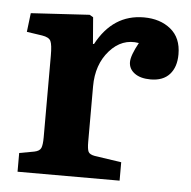

<svg xmlns="http://www.w3.org/2000/svg" viewBox="-44 -570 611 614"><g transform="rotate(5 262.0 -263.5)"><path d="M34.2 0V-60.1L82 -68.8Q99.1 -72.3 103.5 -82.5Q107.9 -92.8 107.9 -117.2V-378.9Q107.9 -414.1 102.3 -425.8Q96.7 -437.5 74.2 -440.9L24.9 -448.2L32.2 -508.8L220.2 -520L231.9 -513.2L238.8 -428.2H242.2Q294.9 -526.9 394 -526.9Q446.3 -526.9 480.2 -499.3Q514.2 -471.7 514.2 -418.9Q514.2 -377.9 493.2 -354.5Q472.2 -331.1 432.1 -331.1Q399.4 -331.1 380.6 -345Q361.8 -358.9 361.8 -380.9Q361.8 -401.9 384.8 -443.8Q330.6 -453.1 290.8 -408.2Q251 -363.3 251 -293V-115.2Q251 -91.8 255.1 -83.3Q259.3 -74.7 275.9 -71.8L361.8 -59.1V0Z"/></g></svg>

Font: Literata Book
Style: Bold
Weight: 700
Designer: Latin by Veronika Burian and Jose Scaglione. Greek by Irene Vlachou. Cyrillic by Vera Evstafieva
Foundry: TypeTogether
Version: Version 2.003;PS 002.003;hotconv 1.0.88;makeotf.lib2.5.64775